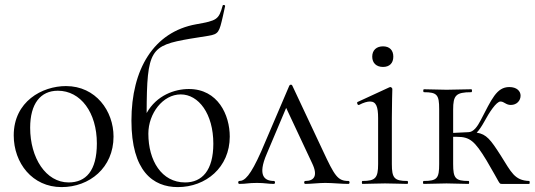

<svg xmlns="http://www.w3.org/2000/svg" viewBox="-20 -750 2180 783"><path d="M231 13C345 13 443 -66 443 -193C443 -297 371 -399 249 -399C152 -399 36 -336 36 -198C36 -85 112 13 231 13ZM260 -6C167 -6 103 -106 103 -229C103 -327 145 -380 216 -380C309 -380 375 -291 375 -165C375 -53 330 -6 260 -6Z M705 13C819 13 917 -67 917 -193C917 -281 869 -387 750 -387C693 -387 619 -362 578 -289C579 -548 593 -564 755 -592L830 -604C872 -611 874 -619 889 -684L898 -725C899 -730 889 -732 888 -727C872 -670 865 -666 780 -651C607 -620 516 -468 516 -258C516 -52 604 13 705 13ZM735 -6C639 -6 585 -95 585 -205C585 -287 644 -365 717 -365C790 -365 850 -286 850 -164C850 -55 804 -6 735 -6Z M956 0C986 0 991 -4 1028 -4C1060 -4 1073 0 1097 0C1103 0 1103 -12 1097 -12C1059 -12 1029 -33 1068 -123L1147 -310L1253 -84C1278 -32 1260 -12 1225 -12C1219 -12 1219 0 1225 0C1249 0 1281 -4 1306 -4C1337 -4 1371 0 1401 0C1407 0 1407 -12 1401 -12C1357 -12 1345 -32 1296 -137L1172 -401C1170 -406 1163 -406 1160 -401L1045 -132C1001 -33 978 -12 956 -12C950 -12 950 0 956 0Z M1458 0C1483 0 1515 -2 1550 -2C1585 -2 1617 0 1641 0C1645 0 1645 -12 1641 -12C1588 -12 1578 -24 1578 -81V-269C1578 -333 1580 -376 1580 -387C1580 -391 1575 -395 1572 -395C1571 -395 1571 -395 1568 -394L1438 -334C1434 -332 1438 -320 1444 -322C1463 -332 1478 -336 1489 -336C1514 -336 1522 -315 1522 -268V-81C1522 -24 1511 -12 1458 -12C1455 -12 1455 0 1458 0ZM1542 -477C1568 -477 1584 -492 1584 -519C1584 -545 1569 -561 1542 -561C1516 -561 1498 -546 1498 -519C1498 -493 1515 -477 1542 -477Z M1708 0 1801 -2 1891 0C1894 0 1894 -12 1891 -12C1837 -12 1828 -23 1828 -81V-192H1844C1896 -192 1916 -175 1964 -96C2022 2 2014 0 2027 0H2138C2141 0 2141 -12 2138 -12C2078 -14 2065 -48 2022 -116C1981 -180 1964 -203 1924 -209C1934 -219 1945 -236 1955 -254C1975 -291 2004 -336 2021 -336C2036 -336 2043 -322 2063 -322C2088 -322 2103 -340 2103 -360C2103 -378 2088 -395 2057 -395C2005 -395 1985 -345 1940 -259C1927 -234 1911 -211 1890 -211L1828 -208V-303C1828 -361 1839 -374 1902 -374C1906 -374 1906 -386 1902 -386L1801 -384L1709 -386C1705 -386 1705 -374 1709 -374C1763 -374 1771 -363 1771 -305V-81C1771 -23 1763 -12 1708 -12C1704 -12 1704 0 1708 0Z"/></svg>

Font: Cormorant Garamond
Style: Regular
Weight: 400
Designer: Christian Thalmann (Catharsis Fonts)
Foundry: Catharsis Fonts
Version: Version 4.002;Glyphs 3.4 (3410)